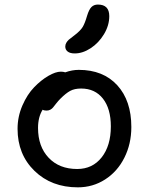

<svg xmlns="http://www.w3.org/2000/svg" viewBox="-20 -826 646 833"><path d="M304.2 -594.2Q284.2 -594.2 273.7 -602.3Q263.2 -610.4 263.2 -624Q263.2 -632.8 267.8 -640.6Q272.5 -648.4 278.3 -653.6Q284.2 -658.7 297.9 -668.9Q302.2 -672.4 304.2 -673.8Q329.1 -692.9 338.9 -709.2Q348.6 -725.6 357.9 -757.8Q366.2 -785.2 377 -795.7Q387.7 -806.2 404.8 -806.2Q454.1 -806.2 454.1 -755.9Q454.1 -715.8 431.2 -677.7Q408.2 -639.6 373.5 -616.9Q338.9 -594.2 304.2 -594.2ZM317.9 -13.2Q203.1 -13.2 129.6 -84.7Q56.2 -156.2 56.2 -267.1Q56.2 -319.8 77.1 -368.2Q98.1 -416.5 128.2 -447.5Q158.2 -478.5 189.7 -496.8Q221.2 -515.1 244.1 -515.1Q254.4 -515.1 263.2 -512.2Q293 -522.9 321.8 -522.9Q427.7 -522.9 488.8 -456.1Q549.8 -389.2 549.8 -274.9Q549.8 -201.7 519.5 -141.6Q489.3 -81.5 436 -47.4Q382.8 -13.2 317.9 -13.2ZM145 -271Q145 -189.9 191.2 -141.4Q237.3 -92.8 314.9 -92.8Q381.3 -92.8 421.1 -143.3Q460.9 -193.8 460.9 -277.8Q460.9 -354.5 426.5 -398.2Q392.1 -441.9 332 -441.9Q303.2 -441.9 284.4 -431.6Q265.6 -421.4 242.2 -397.9Q232.9 -388.7 223.9 -377.2Q214.8 -365.7 210.4 -360.1Q206.1 -354.5 198.7 -350.3Q191.4 -346.2 182.1 -346.2Q170.4 -346.2 165 -350.1Q145 -317.9 145 -271Z"/></svg>

Font: Shantell Sans Bouncy
Style: Regular
Weight: 400
Designer: Stephen Nixon, Anya Danilova, Shantell Martin
Foundry: Arrow Type
Version: Version 1.006;[9816181b4]